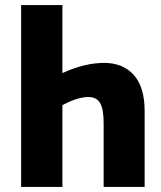

<svg xmlns="http://www.w3.org/2000/svg" viewBox="-20 -734 634 754"><path d="M63 -714H225V-447Q271 -468 311.5 -477.5Q352 -487 389 -487Q463 -487 505.5 -439.5Q548 -392 548 -298V0H387V-251Q387 -306 373 -329.5Q359 -353 327 -353Q306 -353 280.5 -345Q255 -337 225 -321V0H63Z"/></svg>

Font: Noto Sans Display Condensed ExtraBold
Style: Regular
Weight: 800
Width: 3
Designer: Monotype Design Team
Foundry: Monotype Imaging Inc.
Version: Version 2.003